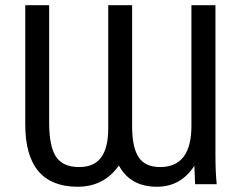

<svg xmlns="http://www.w3.org/2000/svg" viewBox="-20 -708 931 738"><path d="M583 9.8Q481 9.8 437 -71.8Q379.4 9.8 278.8 9.8Q77.1 9.8 77.1 -230V-688H168.9V-237.8Q168.9 -145 195.3 -105.5Q221.7 -65.9 284.2 -65.9Q341.3 -65.9 368.7 -102.8Q396 -139.6 396 -214.8V-688H487.8V-223.1Q487.8 -141.6 512.9 -103.8Q538.1 -65.9 595.2 -65.9Q715.8 -65.9 715.8 -224.1V-688H808.1V-112.8Q808.1 -46.4 813 0H730L727.1 -70.8Q675.3 9.8 583 9.8Z"/></svg>

Font: Libra Sans Modern
Style: Regular
Weight: 400
Foundry: Stefan Peev, Context Ltd
Version: Version 1.000